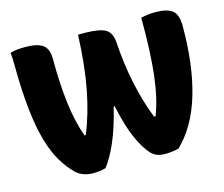

<svg xmlns="http://www.w3.org/2000/svg" viewBox="-101 -844 1152 988"><g transform="rotate(-15 475.0 -350.0)"><path d="M29 -700Q47 -705 65.5 -707Q84 -709 108 -709Q173 -709 202 -688Q231 -667 231 -614Q231 -480 244 -375.5Q257 -271 286 -191H293Q334 -290 358 -414Q382 -538 388 -700H427Q503 -699 534 -681Q565 -663 569 -611Q576 -498 597.5 -393Q619 -288 657 -191H665Q698 -276 712 -396.5Q726 -517 725 -700Q763 -709 801 -709Q864 -709 892 -687Q920 -665 920 -603Q920 -396 875 -243.5Q830 -91 736 0Q722 4 702 6.5Q682 9 664 9Q639 9 621.5 2.5Q604 -4 590 -18Q558 -52 528 -119Q498 -186 475 -296H470Q443 -186 411.5 -114Q380 -42 347 0Q331 5 313.5 7Q296 9 279 9Q254 9 230.5 1Q207 -7 190 -23Q154 -58 125 -106.5Q96 -155 75.5 -225.5Q55 -296 44 -395Q33 -494 32 -629Q32 -669 29 -700Z"/></g></svg>

Font: Recursive Sn Csl St Blk
Style: Regular
Weight: 900
Version: Version 1.079;hotconv 1.0.112;makeotfexe 2.5.65598; ttfautoh